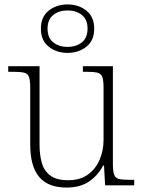

<svg xmlns="http://www.w3.org/2000/svg" viewBox="-20 -834 645 864"><path d="M279 10Q197 10 156.5 -37.5Q116 -85 116 -184V-439Q116 -472 110.5 -487.5Q105 -503 88 -507Q71 -511 38 -511H17V-536H158V-183Q158 -136 168.5 -100Q179 -64 207 -43.5Q235 -23 287 -23Q340 -23 375 -48Q410 -73 428 -114.5Q446 -156 446 -205V-438Q446 -472 440.5 -487.5Q435 -503 418 -507Q401 -511 368 -511H353V-536H488V-97Q488 -64 493.5 -48.5Q499 -33 514 -29Q529 -25 558 -25H584V0H453L448 -89H444Q422 -46 382 -18Q342 10 279 10ZM284 -596Q234 -596 199 -624Q164 -652 164 -705Q164 -758 199 -786Q234 -814 284 -814Q334 -814 369 -786Q404 -758 404 -705Q404 -652 369 -624Q334 -596 284 -596ZM284 -623Q323 -623 348.5 -643.5Q374 -664 374 -705Q374 -746 348.5 -766.5Q323 -787 284 -787Q245 -787 219.5 -766.5Q194 -746 194 -705Q194 -664 219.5 -643.5Q245 -623 284 -623Z"/></svg>

Font: Noto Serif ExtraLight
Style: Regular
Weight: 200
Designer: Monotype Design Team
Foundry: Monotype Imaging Inc.
Version: Version 2.015; ttfautohint (v1.8.4.7-5d5b)